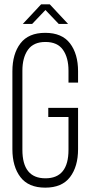

<svg xmlns="http://www.w3.org/2000/svg" viewBox="-20 -857 416 883"><path d="M189 -811 128 -747H85L169 -837H209L293 -747H250ZM339 -529V-477H295V-532Q295 -592 269.5 -628Q244 -664 189 -664Q134 -664 108.5 -628Q83 -592 83 -532V-168Q83 -37 189 -37Q295 -37 295 -168V-319H202V-361H339V-171Q339 -91 302 -42.5Q265 6 188 6Q111 6 74 -42.5Q37 -91 37 -171V-529Q37 -609 74 -657.5Q111 -706 188 -706Q265 -706 302 -657.5Q339 -609 339 -529Z"/></svg>

Font: Bebas Neue Book
Style: Regular
Weight: 400
Designer: Ryoichi Tsunekawa
Foundry: Ryoichi Tsunekawa
Version: Version 001.003